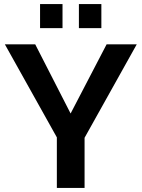

<svg xmlns="http://www.w3.org/2000/svg" viewBox="-20 -929 700 949"><path d="M154 -710 329 -368 507 -710H656L398 -248V0H261V-250L4 -710ZM178 -790V-909H289V-790ZM370 -790V-909H481V-790Z"/></svg>

Font: PTCRaleway
Style: Bold
Weight: 700
Designer: Matt McInerney, Pablo Impallari, Rodrigo Fuenzalida
Foundry: Matt McInerney, Pablo Impallari, Rodrigo Fuenzalida
Version: Version 3.000g; ttfautohint (v1.5) -l 8 -r 28 -G 28 -x 14 -D